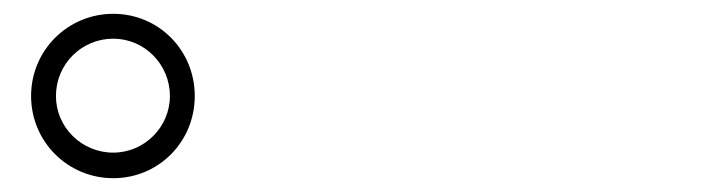

<svg xmlns="http://www.w3.org/2000/svg" viewBox="-20 -867 1040 278"><path d="M144 -609C210 -609 262 -662 262 -728C262 -794 210 -847 144 -847C78 -847 25 -794 25 -728C25 -662 78 -609 144 -609ZM144 -811C189 -811 226 -774 226 -728C226 -683 189 -646 144 -646C98 -646 61 -683 61 -728C61 -774 98 -811 144 -811Z"/></svg>

Font: Noto Serif SC Medium
Style: Regular
Weight: 500
Designer: Ryoko NISHIZUKA 西塚涼子 (kana & ideographs); Frank Grießhammer (Latin, Greek & Cyrillic); Wenlong ZHANG 张文龙 (bopomofo); San
Foundry: Adobe Systems Incorporated
Version: Version 1.001;PS 1.001;hotconv 16.6.54;makeotf.lib2.5.65590